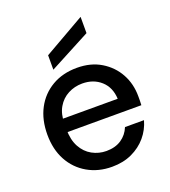

<svg xmlns="http://www.w3.org/2000/svg" viewBox="-137 -838 842 950"><g transform="rotate(-20 284.0 -363.0)"><path d="M291 12Q219 12 162.5 -20.5Q106 -53 74.5 -111Q43 -169 43 -247Q43 -325 74 -383.5Q105 -442 161.5 -475Q218 -508 293 -508Q366 -508 419.5 -475.5Q473 -443 502 -390Q531 -337 531 -272Q531 -262 531 -250Q531 -238 530 -225H116V-295H431Q428 -356 389 -391Q350 -426 291 -426Q251 -426 216.5 -408Q182 -390 161.5 -355Q141 -320 141 -267V-239Q141 -184 161.5 -146.5Q182 -109 216.5 -90Q251 -71 291 -71Q338 -71 370 -92.5Q402 -114 417 -151H517Q504 -104 473 -67.5Q442 -31 396 -9.5Q350 12 291 12ZM181 -539V-615L396 -738H397V-653Z"/></g></svg>

Font: DM Sans 28pt Medium
Style: Regular
Weight: 500
Version: Version 4.004;gftools[0.9.30]